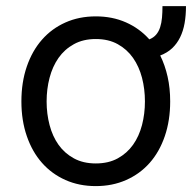

<svg xmlns="http://www.w3.org/2000/svg" viewBox="-20 -607 638 638"><path d="M598 -586.6Q598 -556.1 593.4 -530Q588.8 -503.9 578.5 -483Q568.2 -462 552 -446.7Q535.9 -431.5 512.4 -422.6Q528.4 -390.3 536.9 -352.3Q545.5 -314.3 545.5 -269.9Q545.5 -206.7 527.7 -154.7Q509.9 -102.6 477.5 -65.9Q445 -29.1 399.3 -8.9Q353.7 11.4 298.3 11.4Q242.9 11.4 197.4 -8.9Q152 -29.1 119.5 -65.9Q87 -102.6 69.1 -154.7Q51.1 -206.7 51.1 -269.9Q51.1 -333.8 69.1 -386Q87 -438.2 119.5 -475.1Q152 -512.1 197.4 -532.3Q242.9 -552.6 298.3 -552.6Q353.3 -552.6 398.4 -532.7Q443.5 -512.8 476.2 -476.2Q490.4 -481.9 498.9 -492Q507.5 -502.1 512.1 -516.3Q516.7 -530.5 518.3 -548.3Q519.9 -566.1 519.9 -586.6ZM298.3 -63.9Q340.6 -63.9 371.3 -80.8Q402 -97.7 422.1 -125.9Q442.1 -154.1 451.9 -191.6Q461.6 -229 461.6 -269.9Q461.6 -311.1 451.9 -348.5Q442.1 -386 422.1 -414.6Q402 -443.2 371.3 -460.2Q340.6 -477.3 298.3 -477.3Q256.4 -477.3 225.5 -460.2Q194.6 -443.2 174.5 -414.6Q154.5 -386 144.7 -348.5Q134.9 -311.1 134.9 -269.9Q134.9 -229 144.7 -191.6Q154.5 -154.1 174.5 -125.9Q194.6 -97.7 225.5 -80.8Q256.4 -63.9 298.3 -63.9Z"/></svg>

Font: Interop
Style: Regular
Weight: 400
Designer: Rasmus Andersson, Google, Jang Haemin
Foundry: jhaemin
Version: Version 1.008